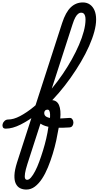

<svg xmlns="http://www.w3.org/2000/svg" viewBox="-195 -1039 809 1576"><path d="M-147 17Q-166 17 -171.5 5.5Q-177 -6 -173.5 -20.5Q-170 -35 -157.5 -46.5Q-145 -58 -128 -58Q-106 -58 -81.5 -65Q-57 -72 -30.5 -86Q-4 -100 25 -119.5Q54 -139 83.5 -163.5Q113 -188 142 -217Q189 -262 233.5 -316Q278 -370 319 -430Q360 -490 394 -551Q428 -612 453.5 -671Q479 -730 493 -783Q507 -836 507 -879Q507 -900 520 -909.5Q533 -919 550.5 -918.5Q568 -918 581 -908Q594 -898 594 -879Q594 -834 579 -778.5Q564 -723 536 -660Q508 -597 469.5 -531.5Q431 -466 385 -401Q339 -336 288 -276.5Q237 -217 183 -166Q147 -134 112 -106Q77 -78 42 -55.5Q7 -33 -26 -16.5Q-59 0 -89.5 8.5Q-120 17 -147 17ZM21 517Q-7 517 -29.5 506Q-52 495 -65 469Q-78 443 -76.5 400Q-75 357 -55 294L315 -850Q344 -939 386 -979Q428 -1019 485 -1019Q519 -1019 543.5 -1001.5Q568 -984 581 -953Q594 -922 594 -879Q594 -860 581 -851Q568 -842 550.5 -842Q533 -842 520 -851Q507 -860 507 -879Q507 -897 503 -909.5Q499 -922 491.5 -928.5Q484 -935 470 -935Q459 -935 447 -926Q435 -917 423.5 -896.5Q412 -876 400 -838L30 307Q15 354 10.5 383Q6 412 10.5 424.5Q15 437 28 437Q43 437 59.5 418Q76 399 93.5 365.5Q111 332 127 288.5Q143 245 158 196.5Q173 148 184.5 98.5Q196 49 202 4Q210 -29 213.5 -55.5Q217 -82 216 -101Q215 -120 210 -129.5Q205 -139 195 -139Q182 -139 175 -131Q168 -123 168 -112Q168 -89 189 -79Q210 -69 242.5 -67Q275 -65 310 -67Q345 -69 373 -71Q389 -73 398 -61.5Q407 -50 407.5 -34.5Q408 -19 400 -6.5Q392 6 374 7Q317 11 267 9.5Q217 8 177 -5Q137 -18 108 -49L140 -185Q160 -201 183.5 -209Q207 -217 227 -217Q250 -217 265.5 -206.5Q281 -196 289.5 -176Q298 -156 300.5 -128Q303 -100 299.5 -65.5Q296 -31 287 9Q279 57 267 112.5Q255 168 237.5 225Q220 282 198.5 334.5Q177 387 150 428Q123 469 91 493Q59 517 21 517Z"/></svg>

Font: Playwrite MX
Style: Regular
Weight: 400
Designer: Veronika Burian, José Scaglione
Foundry: TypeTogether
Version: Version 1.002